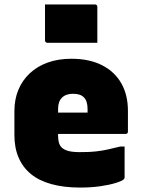

<svg xmlns="http://www.w3.org/2000/svg" viewBox="-20 -829 640 866"><path d="M302 -564Q383 -564 440 -535Q497 -506 527 -453.5Q557 -401 557 -329V-235Q557 -232 555.5 -229.5Q554 -227 552 -226Q550 -225 546 -225H315Q300 -225 285.5 -225Q271 -225 257 -225H198V-321H375Q375 -325 375 -327.5Q375 -330 375 -336Q375 -355 371 -368Q367 -381 359 -389Q351 -398 338.5 -402Q326 -406 309 -406Q277 -406 259.5 -388.5Q242 -371 242 -338V-217Q242 -200 245.5 -186.5Q249 -173 258 -164Q269 -153 290.5 -147.5Q312 -142 353 -143Q385 -143 412.5 -146Q440 -149 467 -155Q494 -161 522 -168H542Q542 -132 542 -98.5Q542 -65 542 -28Q542 -26 541 -24Q540 -22 538 -20Q531 -13 502.5 -4Q474 5 432.5 11Q391 17 342 17Q268 17 212 1.5Q156 -14 119.5 -44Q83 -74 64 -118Q45 -162 45 -219V-328Q45 -380 62.5 -423Q80 -466 114 -498Q148 -530 195.5 -547Q243 -564 302 -564ZM183 -809Q204 -809 233.5 -809Q263 -809 295.5 -809Q328 -809 357.5 -809Q387 -809 408 -809Q413 -809 416 -806Q419 -803 419 -798V-636Q398 -636 368.5 -636Q339 -636 306.5 -636Q274 -636 244.5 -636Q215 -636 194 -636Q189 -636 186 -639Q183 -642 183 -647Z"/></svg>

Font: Recursive Monospace Black
Style: Regular
Weight: 900
Version: Version 1.047